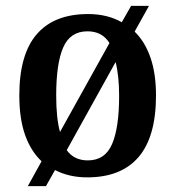

<svg xmlns="http://www.w3.org/2000/svg" viewBox="-20 -596 599 656"><path d="M122 -45Q85 -80 65.5 -135.5Q46 -191 46 -270Q46 -410 105.5 -479Q165 -548 281 -548Q347 -548 396 -520L428 -576H489L440 -488Q475 -454 494 -399.5Q513 -345 513 -270Q513 -129 453.5 -59.5Q394 10 278 10Q216 10 168 -15L137 40H75ZM354 -449Q329 -489 279 -489Q220 -489 196 -434Q172 -379 172 -270Q172 -192 185 -145ZM280 -48Q339 -48 363 -104Q387 -160 387 -268Q387 -337 375 -384L208 -83Q233 -48 280 -48Z"/></svg>

Font: Noto Serif Ethiopic SemiCondensed SemiBold
Style: Regular
Weight: 600
Width: 4
Designer: Monotype Design Team
Foundry: Monotype Imaging Inc.
Version: Version 2.102; ttfautohint (v1.8.4.7-5d5b)